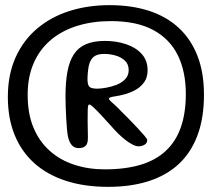

<svg xmlns="http://www.w3.org/2000/svg" viewBox="-20 -675 850 746"><path d="M400.5 51Q307.5 51 235 27.2Q162.5 3.5 112.5 -41.8Q62.5 -87 36.5 -151.5Q10.5 -216 10.5 -298Q10.5 -385 40.5 -451.8Q70.5 -518.5 124 -563.8Q177.5 -609 249.2 -632Q321 -655 405.5 -655Q491 -655 558.8 -633Q626.5 -611 674 -567.2Q721.5 -523.5 747 -458.5Q772.5 -393.5 772.5 -307Q772.5 -216 747.2 -148.8Q722 -81.5 674 -37.2Q626 7 557 29Q488 51 400.5 51ZM387 -17Q467.5 -17 527 -35Q586.5 -53 625.2 -89.8Q664 -126.5 683 -181.5Q702 -236.5 702 -310Q702 -397 670.8 -460.5Q639.5 -524 575.2 -558.5Q511 -593 410.5 -593Q339.5 -593 280 -574.5Q220.5 -556 177.5 -519.8Q134.5 -483.5 111 -430Q87.5 -376.5 87.5 -306.5Q87.5 -233 110.2 -178.8Q133 -124.5 173.8 -88.5Q214.5 -52.5 269 -34.8Q323.5 -17 387 -17ZM285.5 -99.5Q270 -99.5 259.8 -110.2Q249.5 -121 244.5 -142.5Q242 -154 240.2 -173.5Q238.5 -193 237.2 -215.8Q236 -238.5 235.2 -261Q234.5 -283.5 234.5 -300.5Q234.5 -357 242.2 -397.8Q250 -438.5 267.5 -464.8Q285 -491 314.5 -503.5Q344 -516 387.5 -516Q432.5 -516 470.2 -503.2Q508 -490.5 530.8 -465.2Q553.5 -440 553.5 -402Q553.5 -375 541 -356.8Q528.5 -338.5 508.8 -327Q489 -315.5 466.5 -309.2Q444 -303 423.5 -300Q412.5 -298.5 408 -296.5Q403.5 -294.5 403.5 -291Q403.5 -288 410 -281.8Q416.5 -275.5 427.5 -265.8Q438.5 -256 451.5 -242Q464 -230 480.8 -212.8Q497.5 -195.5 513.8 -178.2Q530 -161 541 -148Q552 -135 552 -131Q552 -119 541.8 -112.8Q531.5 -106.5 518.5 -106.5Q508.5 -106.5 496 -112.8Q483.5 -119 469 -130Q454.5 -141 439.2 -156Q424 -171 409.5 -188Q387.5 -212.5 370.2 -230.8Q353 -249 342 -259Q331 -269 326.5 -269Q324 -269 322.5 -263.8Q321 -258.5 320.8 -244.5Q320.5 -230.5 320.5 -205Q320.5 -197.5 320.8 -186Q321 -174.5 321.2 -162.8Q321.5 -151 321.5 -141.5Q321.5 -132 321 -128.5Q319 -112.5 309.8 -106Q300.5 -99.5 285.5 -99.5ZM358 -330.5Q371 -330.5 391.5 -334Q412 -337.5 432.2 -345.2Q452.5 -353 466.2 -367.2Q480 -381.5 480 -402.5Q480 -425.5 465.5 -439.2Q451 -453 429.2 -459.2Q407.5 -465.5 384.5 -465.5Q358 -465.5 344.2 -454.5Q330.5 -443.5 325 -419.5Q322.5 -406 321.2 -392.5Q320 -379 320 -366.5Q320 -346 327 -338.2Q334 -330.5 358 -330.5Z"/></svg>

Font: Gluten
Style: Regular
Weight: 400
Designer: Tyler Finck
Foundry: Etcetera Type Company
Version: Version 1.300